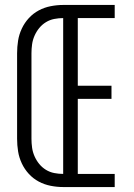

<svg xmlns="http://www.w3.org/2000/svg" viewBox="-20 -755 540 775"><path d="M235 0V-735H443V-682H294V-409H430V-356H294V-53H443V0ZM235 0Q210 0 184.5 -5Q159 -10 136.5 -22Q114 -34 96.5 -53Q79 -72 68 -95.5Q57 -119 53 -144Q49 -169 49 -195V-540Q49 -566 53 -591Q57 -616 68 -639.5Q79 -663 96.5 -682Q114 -701 136.5 -713Q159 -725 184.5 -730Q210 -735 235 -735V-682Q217 -682 199 -678.5Q181 -675 165.5 -665.5Q150 -656 138.5 -642Q127 -628 119.5 -611Q112 -594 109.5 -576Q107 -558 107 -540V-195Q107 -177 109.5 -159Q112 -141 119.5 -124Q127 -107 138.5 -93Q150 -79 165.5 -69.5Q181 -60 199 -56.5Q217 -53 235 -53Z"/></svg>

Font: Iosevka Light
Style: Regular
Weight: 300
Monospace: yes
Designer: Belleve Invis
Foundry: Belleve Invis
Version: Version 32.5.0; ttfautohint (v1.8.4)